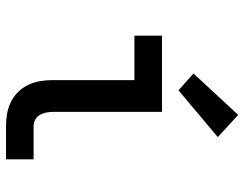

<svg xmlns="http://www.w3.org/2000/svg" viewBox="-107 -707 814 640"><g transform="rotate(90 300.0 -387.0)"><path d="M401 0Q380 0 359.5 -3.5Q339 -7 320.5 -16Q302 -25 287 -40Q272 -55 263 -74Q254 -93 250.5 -113.5Q247 -134 247 -155V-428H99V-520H353V-155Q353 -144 355.5 -132.5Q358 -121 364 -111.5Q370 -102 380 -97Q390 -92 401 -92H511V0ZM281 -575 225 -625 363 -774 437 -706Z"/></g></svg>

Font: Zed Mono Semibold Extended
Style: Regular
Weight: 600
Width: 7
Monospace: yes
Designer: Belleve Invis
Foundry: Belleve Invis
Version: Version 1.0.0; ttfautohint (v1.8.4)